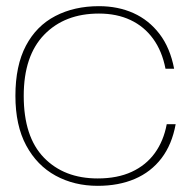

<svg xmlns="http://www.w3.org/2000/svg" viewBox="-20 -593 630 623"><path d="M297 10Q221 10 160.5 -23Q100 -56 65 -121Q30 -186 30 -282Q30 -380 64 -444.5Q98 -509 159.5 -541Q221 -573 301 -573Q363 -573 413 -550.5Q463 -528 497.5 -483Q532 -438 545 -370H517Q506 -427 477 -467Q448 -507 403.5 -528Q359 -549 301 -549Q190 -549 123.5 -480.5Q57 -412 57 -282Q57 -149 122.5 -81.5Q188 -14 297 -14Q361 -14 407.5 -35.5Q454 -57 482.5 -96.5Q511 -136 521 -190H550Q538 -124 504 -79.5Q470 -35 417.5 -12.5Q365 10 297 10Z"/></svg>

Font: Darker Grotesque Light
Style: Regular
Weight: 300
Designer: Gabriel Lam
Foundry: TypeRant
Version: Version 1.000;gftools[0.9.28]